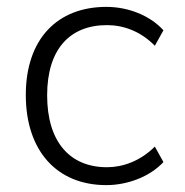

<svg xmlns="http://www.w3.org/2000/svg" viewBox="-20 -530 539 558"><path d="M289 8C350 8 415 -16 455 -59L430 -104C388 -62 337 -44 291 -44C182 -44 117 -119 117 -253C117 -386 182 -457 291 -457C339 -457 389 -439 430 -397L455 -442C416 -485 353 -510 289 -510C147 -510 55 -417 55 -254C55 -92 145 8 289 8Z"/></svg>

Font: Poppy and Pepper Light
Style: Regular
Weight: 300
Designer: Thy Ha
Foundry: Thy Ha
Version: Version 0.001;Glyphs 3.2 (3227)